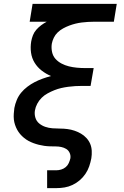

<svg xmlns="http://www.w3.org/2000/svg" viewBox="-20 -755 640 990"><path d="M223 215V123H271Q283 123 296 119Q309 115 319 106.5Q329 98 334.5 86Q340 74 343 61Q345 46 339 33Q333 20 321.5 13Q310 6 296 3Q282 0 267 0Q252 0 237 -0.5Q222 -1 208 -3Q194 -5 180 -8.5Q166 -12 152.5 -17Q139 -22 127 -28.5Q115 -35 104 -44Q93 -53 84 -63.5Q75 -74 68.5 -86Q62 -98 57.5 -111.5Q53 -125 51.5 -139Q50 -153 51 -168Q52 -183 54 -198Q58 -219 66.5 -239.5Q75 -260 89 -277Q103 -294 121.5 -308Q140 -322 159.5 -332Q179 -342 200 -349.5Q221 -357 243 -363Q217 -374 195 -391Q173 -408 158.5 -431.5Q144 -455 140 -483.5Q136 -512 141 -542Q144 -558 150 -573.5Q156 -589 167.5 -602Q179 -615 192.5 -625Q206 -635 221 -643H133L148 -735H582L567 -643H466Q450 -643 434 -642Q418 -641 401.5 -639Q385 -637 369 -633Q353 -629 337 -623Q321 -617 305.5 -608.5Q290 -600 277.5 -588Q265 -576 257.5 -560.5Q250 -545 247 -529Q244 -507 248.5 -486.5Q253 -466 266 -451.5Q279 -437 297 -427.5Q315 -418 335 -413Q355 -408 376.5 -406Q398 -404 419 -404H463L447 -312H403Q386 -312 368 -311Q350 -310 331.5 -307.5Q313 -305 295.5 -301Q278 -297 260.5 -290Q243 -283 225.5 -273.5Q208 -264 194.5 -250.5Q181 -237 172 -220Q163 -203 160 -185Q157 -166 162.5 -148Q168 -130 182 -118.5Q196 -107 213.5 -101Q231 -95 250.5 -93.5Q270 -92 289.5 -92Q309 -92 328 -89.5Q347 -87 364.5 -81Q382 -75 397.5 -66Q413 -57 425.5 -43.5Q438 -30 445 -13.5Q452 3 453 22.5Q454 42 451 61Q447 82 440 102.5Q433 123 420.5 141.5Q408 160 391 174.5Q374 189 354 198.5Q334 208 313 211.5Q292 215 271 215Z"/></svg>

Font: Iosevka Aile Semibold Oblique
Style: Regular
Weight: 600
Italic angle: -9°
Designer: Belleve Invis
Foundry: Belleve Invis
Version: Version 31.1.0; ttfautohint (v1.8.4)